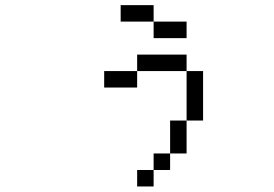

<svg xmlns="http://www.w3.org/2000/svg" viewBox="-20 -582 1040 728"><path d="M687.5 -437.5V-500H562.5V-437.5ZM562.5 62.5H500V125H562.5ZM562.5 62.5H625V0H562.5ZM625 0H687.5Q687.5 0 687.5 -125H625Q625 -125 625 0ZM687.5 -125H750V-312.5H687.5ZM500 -312.5H375V-250H500ZM500 -312.5H687.5V-375H500ZM562.5 -500V-562.5H437.5V-500Z"/></svg>

Font: BFUnifontExMono
Style: Regular
Weight: 500
Version: Version 15.0.06